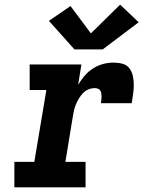

<svg xmlns="http://www.w3.org/2000/svg" viewBox="-20 -808 640 828"><path d="M42 0V-110H128L180 -420H108V-530H331L317 -442Q329 -463 345 -481.5Q361 -500 381.5 -513Q402 -526 424.5 -532Q447 -538 470 -538Q490 -538 508.5 -533Q527 -528 538 -513.5Q549 -499 553 -480Q557 -461 557 -441.5Q557 -422 554 -402.5Q551 -383 548 -363H415Q416 -370 417 -377Q418 -384 418 -391.5Q418 -399 417 -405.5Q416 -412 412.5 -417.5Q409 -423 402.5 -425.5Q396 -428 389 -428Q375 -428 361.5 -422.5Q348 -417 338 -406.5Q328 -396 320.5 -383.5Q313 -371 307.5 -358Q302 -345 299 -331.5Q296 -318 294 -305L262 -110H349V0ZM301 -595 191 -718 284 -782 372 -664 498 -788 578 -712 423 -595Z"/></svg>

Font: Iosevka Curly Slab XBdExObl
Style: Regular
Weight: 800
Width: 7
Italic angle: -9°
Monospace: yes
Designer: Belleve Invis
Foundry: Belleve Invis
Version: Version 11.1.0; ttfautohint (v1.8.3)